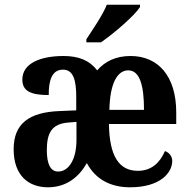

<svg xmlns="http://www.w3.org/2000/svg" viewBox="-20 -786 805 816"><path d="M347 -619V-606H409C466 -645 553 -721 575 -756V-766H434C416 -721 375 -662 347 -619ZM184 10C264 10 317 -36 349 -93C385 -26 447 10 533 10C660 10 712 -51 712 -102C712 -123 698 -138 681 -144C660 -95 624 -60 566 -60C486 -60 445 -122 443 -259H729V-308C729 -464 651 -548 535 -548C472 -548 426 -525 393 -487C361 -529 315 -548 250 -548C156 -548 75 -519 75 -448C75 -401 107 -382 187 -382C187 -444 200 -490 248 -490C293 -490 304 -442 304 -374V-317L233 -314C103 -309 38 -260 38 -152C38 -40 101 10 184 10ZM592 -319H445C447 -430 478 -487 525 -487C574 -487 592 -423 592 -319ZM227 -57C195 -57 179 -88 179 -148C179 -222 201 -259 268 -265L305 -268V-191C305 -110 273 -57 227 -57Z"/></svg>

Font: Noto Serif Condensed
Style: Bold
Weight: 700
Width: 3
Designer: Monotype Design Team
Foundry: Monotype Imaging Inc.
Version: Version 2.015